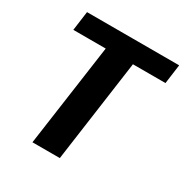

<svg xmlns="http://www.w3.org/2000/svg" viewBox="-162 -830 923 960"><g transform="rotate(30 299.5 -350.0)"><path d="M599 -700 584 -589H320L405 -653L314 0H156L248 -653L315 -589H52L67 -700Z"/></g></svg>

Font: Pathway Extreme 28pt
Style: Bold Italic
Weight: 700
Italic angle: -8°
Designer: Eduardo Rodriguez Tunni
Foundry: Eduardo Rodriguez Tunni
Version: Version 1.001;gftools[0.9.26]